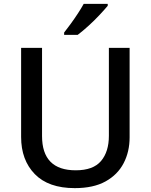

<svg xmlns="http://www.w3.org/2000/svg" viewBox="-20 -961 778 991"><path d="M649 -252Q649 -178 618 -118.5Q587 -59 524.5 -24.5Q462 10 366 10Q230 10 159.5 -62.5Q89 -135 89 -254V-714H197V-259Q197 -82 371 -82Q461 -82 501.5 -130Q542 -178 542 -260V-714H649ZM536 -931Q521 -913 494 -884Q467 -855 436 -827Q405 -799 381 -781H311V-793Q326 -812 345 -838Q364 -864 382 -891.5Q400 -919 412 -941H536Z"/></svg>

Font: Noto Sans Tamil Medium
Style: Regular
Weight: 500
Designer: Jelle Bosma - Monotype Design Team
Foundry: Monotype Imaging Inc.
Version: Version 2.004; ttfautohint (v1.8.4.7-5d5b)